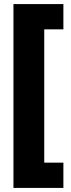

<svg xmlns="http://www.w3.org/2000/svg" viewBox="-20 -754 349 942"><path d="M291 168H46V-734H291V-610H197V44H291Z"/></svg>

Font: Noto Sans Gujarati Condensed Black
Style: Regular
Weight: 900
Width: 3
Designer: Jelle Bosma - Monotype Design Team, Universal Thirst
Foundry: Monotype Imaging Inc.
Version: Version 2.106; ttfautohint (v1.8.4.7-5d5b)